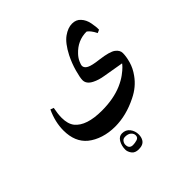

<svg xmlns="http://www.w3.org/2000/svg" viewBox="-195 -518 1049 1049"><g transform="rotate(-45 329.5 6.0)"><path d="M599 -56Q599 -29 589 6.5Q579 42 555 75Q519 126 459 155Q371 199 285 199Q238 199 197 186Q156 173 126 149Q70 103 70 14Q70 -51 101 -118L120 -111Q112 -71 112 -42Q112 5 133 32Q177 86 296 86Q386 86 453 57Q485 43 508 26Q531 9 542.5 -3Q554 -15 556 -19L439 -39Q401 -45 374 -59Q338 -77 338 -107Q338 -126 350 -169.5Q362 -213 383 -255Q415 -317 449.5 -341.5Q484 -366 516 -366Q548 -366 566 -345Q585 -325 591.5 -292.5Q598 -260 597 -238L579 -230Q569 -250 560.5 -260.5Q552 -271 547 -275Q542 -279 541 -279Q472 -279 423 -226Q407 -209 399 -190.5Q391 -172 391 -165Q391 -148 411 -137.5Q431 -127 484 -121Q554 -112 576.5 -95Q599 -78 599 -56ZM346 320Q346 341 337 356Q324 378 289 378Q260 378 247.5 360.5Q235 343 235 327Q235 297 248.5 274Q262 251 285 251Q314 251 330 272Q346 293 346 320ZM254 308Q254 339 283 339Q298 339 314.5 334Q331 329 331 312Q331 298 319 287Q307 276 284 276Q269 276 261.5 286.5Q254 297 254 308Z"/></g></svg>

Font: Mirza
Style: Regular
Weight: 400
Designer: Arabic design by Kourosh Beigpour, Latin design by Eduardo Tunni, engineering by Lasse Fister
Version: Version 1.0010g